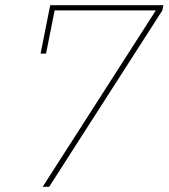

<svg xmlns="http://www.w3.org/2000/svg" viewBox="-20 -718 648 738"><path d="M169 0H144L579 -678H190L157 -512H136L173 -698H608L604 -678Z"/></svg>

Font: IBM Plex Sans Thin
Style: Italic
Weight: 100
Italic angle: -11.31°
Designer: Mike Abbink, Paul van der Laan, Pieter van Rosmalen
Foundry: Bold Monday
Version: Version 3.0